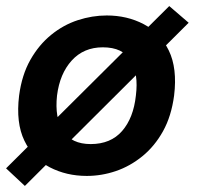

<svg xmlns="http://www.w3.org/2000/svg" viewBox="-43 -568 670 633"><path d="M-23 -13 515 -548 579 -493 39 45ZM243 12Q176 12 121 -16.5Q66 -45 37.5 -104Q9 -163 20 -253Q29 -321 57 -370.5Q85 -420 125.5 -453Q166 -486 213.5 -501.5Q261 -517 309 -517Q376 -517 430.5 -488.5Q485 -460 513.5 -401.5Q542 -343 531 -253Q522 -185 494.5 -135.5Q467 -86 426.5 -53Q386 -20 339 -4Q292 12 243 12ZM256 -93Q322 -93 359.5 -136Q397 -179 405 -253Q414 -325 388 -368.5Q362 -412 296 -412Q233 -412 193.5 -368.5Q154 -325 145 -253Q137 -179 165 -136Q193 -93 256 -93Z"/></svg>

Font: Inclusive Sans SemiBold
Style: Italic
Weight: 600
Italic angle: -7°
Designer: Olivia King
Foundry: Olivia King
Version: Version 2.004